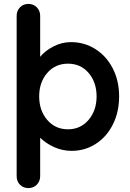

<svg xmlns="http://www.w3.org/2000/svg" viewBox="-20 -760 663 980"><path d="M588 -268Q588 -188 556 -124.5Q524 -61 468.5 -25.5Q413 10 346 10Q298 10 255.5 -9.5Q213 -29 185 -57V139Q185 165 168 182.5Q151 200 125 200Q99 200 82 183Q65 166 65 139V-679Q65 -705 82 -722.5Q99 -740 125 -740Q151 -740 168 -722.5Q185 -705 185 -679V-470Q209 -500 252 -522.5Q295 -545 342 -545Q411 -545 467 -509.5Q523 -474 555.5 -411Q588 -348 588 -268ZM473 -268Q473 -340 432.5 -387.5Q392 -435 327 -435Q262 -435 221 -387.5Q180 -340 180 -268Q180 -196 221 -148Q262 -100 327 -100Q391 -100 432 -148Q473 -196 473 -268Z"/></svg>

Font: Quicksand
Style: Bold
Weight: 700
Version: Version 3.000